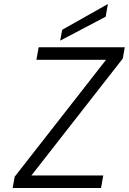

<svg xmlns="http://www.w3.org/2000/svg" viewBox="-20 -934 640 954"><path d="M505 -851 279 -732 289 -786 516 -914ZM136 -62H493L482 0H43L53 -56L507 -637H161L172 -699H600L590 -643Z"/></svg>

Font: Fz Poppins Light
Style: Italic
Weight: 300
Italic angle: -10°
Designer: Ninad Kale (Devanagari), Jonny Pinhorn (Latin)
Foundry: Indian Type Foundry
Version: Vit hóa bi Vntype.Com & FontZin.Com